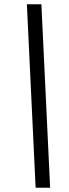

<svg xmlns="http://www.w3.org/2000/svg" viewBox="-20 -800 322 900"><path d="M106 -780H174L215 80H147Z"/></svg>

Font: Nacelle
Style: Italic
Weight: 400
Italic angle: -12°
Designer: Sora Sagano
Foundry: Sora Sagano
Version: Version 1.000;FEAKit 1.0